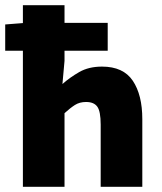

<svg xmlns="http://www.w3.org/2000/svg" viewBox="-25 -718 622 738"><path d="M63 0V-698H223V-484L215 -395Q243 -420 279.5 -441Q316 -462 367 -462Q449 -462 485.5 -407.5Q522 -353 522 -260V0H362V-239Q362 -290 349 -308Q336 -326 306 -326Q281 -326 263 -314.5Q245 -303 223 -283V0ZM-5 -523V-624L72 -630H389V-523Z"/></svg>

Font: Source Sans 3 ExtraBold
Style: Regular
Weight: 800
Designer: Paul D. Hunt
Foundry: Adobe
Version: Version 3.052;hotconv 1.1.0;makeotfexe 2.6.0